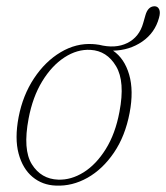

<svg xmlns="http://www.w3.org/2000/svg" viewBox="-20 -586 531 614"><path d="M277 -445Q286 -444.5 295 -443H296Q349 -429.5 387.2 -448.5Q425.5 -467.5 438 -512.5L445 -537Q453 -565.5 474 -566Q484.5 -566 489 -556.2Q493.5 -546.5 488.5 -529Q475.5 -481 434.8 -453Q394 -425 341.5 -424Q378 -399 393 -347.5Q408 -296 394.5 -225Q380.5 -151 344.5 -98Q308.5 -45 259.8 -17.5Q211 10 158.5 7.5Q115.5 6 84 -20.2Q52.5 -46.5 39.5 -94.8Q26.5 -143 39.5 -211.5Q53 -281.5 88.8 -335.5Q124.5 -389.5 174 -419Q223.5 -448.5 277 -445ZM166 -11.5Q207.5 -10 247.5 -35Q287.5 -60 318.2 -109.2Q349 -158.5 362 -228.5Q380.5 -325 351.2 -374.2Q322 -423.5 269.5 -426.5Q227 -429 186.2 -402.5Q145.5 -376 115 -326Q84.5 -276 71.5 -207Q52.5 -107.5 82 -60.5Q111.5 -13.5 166 -11.5Z"/></svg>

Font: Fraunces 72pt S050 Thin
Style: Italic
Weight: 100
Italic angle: -16°
Version: Version 1.000; ttfautohint (v1.8.3)